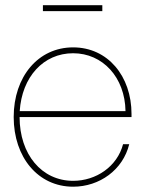

<svg xmlns="http://www.w3.org/2000/svg" viewBox="-20 -704 552 732"><path d="M258.8 7.8C359.4 7.8 448.7 -56.2 472.7 -154.3H449.2C426.8 -68.8 346.2 -14.6 258.8 -14.6C139.2 -14.6 54.7 -115.2 54.7 -257.8H481.4V-269.5C481.4 -413.6 391.1 -523.4 258.8 -523.4C125.5 -523.4 32.2 -411.6 32.2 -257.8C32.2 -104 125.5 7.8 258.8 7.8ZM370.1 -684.1H143.6V-661.6H370.1ZM55.2 -280.3C63.5 -410.6 145.5 -501 258.8 -501C371.6 -501 456.5 -409.2 458.5 -280.3Z"/></svg>

Font: Raveo Display Display Thin
Style: Regular
Weight: 100
Designer: Jakub Foglar, Rasmus Andersson (Inter)
Foundry: Jakubfoglar.com
Version: Version 1.100;Glyphs 3.2.3 (3260)